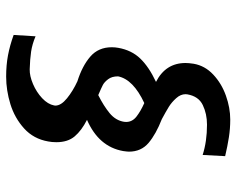

<svg xmlns="http://www.w3.org/2000/svg" viewBox="-94 -684 787 640"><g transform="rotate(90 300.0 -363.5)"><path d="M96 -15 100.5 -88Q126.5 -77 151.5 -73.2Q176.5 -69.5 210.5 -68.5Q232.5 -68 259.5 -79.5Q286.5 -91 306.8 -110Q327 -129 331 -150L331.5 -154Q331.5 -173 307.2 -192.8Q283 -212.5 250.5 -227.5Q199.5 -243.5 168.2 -270.5Q137 -297.5 137 -342Q137 -353.5 139 -364Q147 -408.5 174.8 -437.2Q202.5 -466 252.5 -489.5Q189.5 -521.5 189.5 -588Q189.5 -599 192 -615Q198.5 -652.5 228 -680.2Q257.5 -708 298.2 -722.5Q339 -737 378 -737Q408 -737 437 -732.5Q466 -728 500 -720L496 -645Q451 -659.5 395 -659.5Q359 -659.5 329.8 -645.5Q300.5 -631.5 294 -594Q293.5 -592 293.5 -588Q293.5 -571.5 306.8 -556.8Q320 -542 335.2 -532.5Q350.5 -523 376.5 -509Q426.5 -489.5 455.8 -464.8Q485 -440 485 -399.5Q485 -394 483 -380Q468.5 -298.5 379 -259.5Q414.5 -241.5 434 -218.5Q453.5 -195.5 453.5 -157.5Q453.5 -142.5 451 -130Q442.5 -81.5 407.8 -50Q373 -18.5 326.8 -4.2Q280.5 10 235 10Q196.5 10 163.5 3.8Q130.5 -2.5 96 -15ZM385.5 -383Q386 -385.5 386 -390Q386 -410.5 368 -424.5Q350 -438.5 323 -450.5Q244 -413.5 234 -363Q234 -342.5 243.5 -330Q253 -317.5 262.5 -312.5Q272 -307.5 296.5 -297Q332.5 -315 356.8 -335Q381 -355 385.5 -383Z"/></g></svg>

Font: JuliaMono ExtraBoldItalic
Style: Regular
Weight: 800
Italic angle: -9°
Monospace: yes
Designer: cormullion
Foundry: corm
Version: Version 0.049; ttfautohint (v1.8.4)